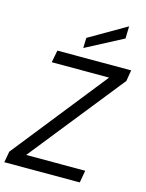

<svg xmlns="http://www.w3.org/2000/svg" viewBox="-137 -1024 842 1106"><g transform="rotate(15 284.5 -471.0)"><path d="M0 0 12 -66 457 -627H115L129 -700H569L558 -634L111 -73H463L450 0ZM269 -753 271 -814 492 -942 490 -869Z"/></g></svg>

Font: DM Sans 18pt
Style: Italic
Weight: 400
Italic angle: -10°
Designer: Colophon Foundry, Jonny Pinhorn
Foundry: Colophon Foundry
Version: Version 4.004;gftools[0.9.30]